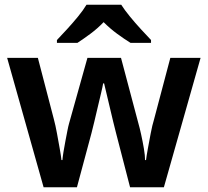

<svg xmlns="http://www.w3.org/2000/svg" viewBox="-20 -786 873 806"><path d="M467 -228Q462 -247 455 -276Q448 -305 440.5 -337Q433 -369 426.5 -396Q420 -423 417 -436H413Q411 -423 404.5 -396Q398 -369 390.5 -337Q383 -305 376 -275.5Q369 -246 364 -227L303 0H163L10 -543H139L206 -286Q213 -260 219 -227Q225 -194 230.5 -163.5Q236 -133 238 -114H242Q243 -127 246.5 -148.5Q250 -170 254.5 -193.5Q259 -217 263 -237.5Q267 -258 270 -268L347 -543H488L561 -268Q566 -251 572.5 -221.5Q579 -192 584 -162.5Q589 -133 589 -114H593Q595 -131 600.5 -161Q606 -191 612.5 -225.5Q619 -260 627 -286L695 -543H822L668 0H526ZM489 -766Q503 -744 525.5 -716.5Q548 -689 572 -663Q596 -637 614 -618V-606H528Q502 -622 472 -644Q442 -666 415 -693Q389 -666 360 -644.5Q331 -623 305 -606H219V-618Q238 -638 261.5 -663.5Q285 -689 307.5 -716.5Q330 -744 343 -766Z"/></svg>

Font: Noto Sans Kawi SemiBold
Style: Regular
Weight: 600
Designer: Fadhl Haqq
Version: Version 1.000